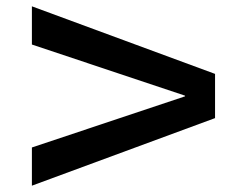

<svg xmlns="http://www.w3.org/2000/svg" viewBox="-20 -594 758 608"><path d="M81 -6V-127L566 -289V-291L81 -453V-574L661 -360V-220Z"/></svg>

Font: M PLUS 1 SemiBold
Style: Regular
Weight: 600
Designer: Coji Morishita
Foundry: UNDERFOREST DESIGN
Version: Version 1.001